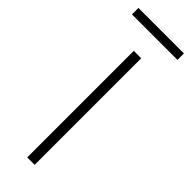

<svg xmlns="http://www.w3.org/2000/svg" viewBox="-243 -660 674 674"><g transform="rotate(45 94.0 -323.5)"><path d="M207 -647H-19V-615H207ZM113 0V-529H76V0Z"/></g></svg>

Font: Noto Sans Sinhala UI Condensed ExtraLight
Style: Regular
Weight: 200
Width: 3
Designer: Jelle Bosma - Monotype Design Team
Foundry: Monotype Imaging Inc.
Version: Version 2.006